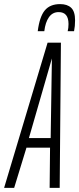

<svg xmlns="http://www.w3.org/2000/svg" viewBox="-48 -916 386 936"><path d="M-28 0 184 -708H249L243 0H194L196 -196H81L21 0ZM93 -243H199L205 -631ZM245 -896Q280 -896 299 -878Q318 -860 318 -817Q318 -788 313 -764H282Q286 -779 286 -799Q286 -857 238 -857Q208 -857 190.5 -832Q173 -807 168 -764H136Q145 -835 170.5 -865.5Q196 -896 245 -896Z"/></svg>

Font: Georama ExtraCondensed Light
Style: Italic
Weight: 300
Width: 2
Italic angle: -9°
Designer: Jean-Baptiste Levee
Foundry: Production Type
Version: Version 1.000